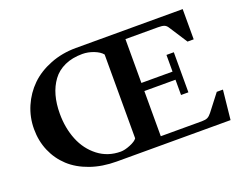

<svg xmlns="http://www.w3.org/2000/svg" viewBox="-105 -859 1324 1055"><g transform="rotate(-20 556.5 -331.5)"><path d="M415 0Q330.6 0 261.2 -24.4Q191.9 -48.8 145.5 -91.8Q99.1 -134.8 73.7 -193.8Q48.3 -252.9 48.3 -322.3Q48.3 -391.6 75.2 -453.9Q102.1 -516.1 149.4 -562.3Q196.8 -608.4 266.4 -635.7Q335.9 -663.1 416.5 -663.1H1041.5V-486.3H1005.4L935.5 -594.2Q927.2 -606.9 915.5 -611.3Q903.8 -615.7 879.9 -615.7H689.5V-359.4H871.6V-457H914.6V-222.7H871.6V-312H689.5V-47.9H929.7Q951.2 -47.9 963.1 -53.7Q975.1 -59.6 987.3 -75.2L1062 -171.9H1098.1L1080.1 0ZM454.6 -43.5Q478 -43.5 510.7 -56.9Q543.5 -70.3 553.2 -85.4V-575.2Q538.1 -594.2 504.9 -607.2Q471.7 -620.1 438.5 -620.1Q379.4 -620.1 335 -599.9Q290.5 -579.6 263.7 -543Q236.8 -506.3 223.6 -459Q210.4 -411.6 210.4 -353.5Q210.4 -269.5 238.5 -200Q266.6 -130.4 323 -86.9Q379.4 -43.5 454.6 -43.5Z"/></g></svg>

Font: Elstob 6pt SemiBold
Style: Regular
Weight: 600
Designer: Peter S. Baker
Version: Version 1.015